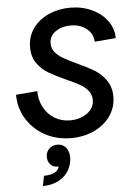

<svg xmlns="http://www.w3.org/2000/svg" viewBox="-63 -763 748 1081"><g transform="rotate(-5 310.5 -222.5)"><path d="M29 -254 150 -264Q150 -214 171.5 -173Q193 -132 232 -108Q271 -84 320 -84Q375 -84 416 -112.5Q457 -141 457 -188Q457 -218 438.5 -240.5Q420 -263 392 -278.5Q364 -294 317 -315Q257 -342 220 -364Q183 -386 157 -422.5Q131 -459 131 -513Q131 -574 164 -620Q197 -666 253 -691Q309 -716 375 -716Q442 -716 497.5 -690Q553 -664 584.5 -620Q616 -576 616 -523L496 -513Q496 -556 460 -586Q424 -616 369 -616Q319 -616 283.5 -591.5Q248 -567 248 -525Q248 -496 266 -474.5Q284 -453 310.5 -438Q337 -423 385 -400Q446 -372 483.5 -349Q521 -326 547.5 -288Q574 -250 574 -196Q574 -136 540.5 -87.5Q507 -39 448 -11.5Q389 16 317 16Q235 16 169.5 -20Q104 -56 66.5 -118Q29 -180 29 -254ZM233 169H226Q202 169 186.5 152.5Q171 136 171 110Q171 82 189.5 64Q208 46 236 46Q266 46 284 67.5Q302 89 302 124Q302 137 299 150Q288 206 243.5 238.5Q199 271 135 271L146 214Q184 214 206 202.5Q228 191 233 169Z"/></g></svg>

Font: MedMera Sans Semibold
Style: Italic
Weight: 600
Italic angle: -11°
Designer: Kasper Nordkvist
Foundry: UNCUT.wtf
Version: Version 1.300